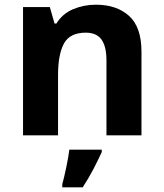

<svg xmlns="http://www.w3.org/2000/svg" viewBox="-20 -576 697 817"><path d="M388 -556Q476 -556 529 -508.5Q582 -461 582 -356V0H433V-319Q433 -378 412 -407.5Q391 -437 345 -437Q277 -437 252 -390.5Q227 -344 227 -257V0H78V-546H192L212 -476H220Q246 -518 291.5 -537Q337 -556 388 -556ZM413 71Q398 104 378 142.5Q358 181 332 221H245V208Q253 179 262 136Q271 93 275 61H413Z"/></svg>

Font: Noto Sans Medefaidrin
Style: Bold
Weight: 700
Designer: Dalton Maag Ltd
Foundry: Dalton Maag Ltd
Version: Version 1.002; ttfautohint (v1.8.4.7-5d5b)